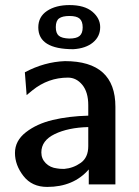

<svg xmlns="http://www.w3.org/2000/svg" viewBox="-20 -727 548 757"><path d="M131 -619Q131 -661 165.5 -684Q200 -707 254 -707Q313 -707 344 -681Q375 -655 375 -620Q375 -583 346.5 -559.5Q318 -536 269 -533Q131 -533 131 -619ZM200 -620Q200 -596 212 -586Q224 -576 253 -575Q282 -575 294 -585.5Q306 -596 306 -619Q306 -643 294 -653.5Q282 -664 254 -664Q226 -664 213 -654.5Q200 -645 200 -620ZM328 -271V-312Q328 -364 304.5 -392.5Q281 -421 248 -421Q170 -421 108 -371L85 -352L78 -442Q155 -483 236 -486Q435 -486 435 -306V0H330V-59Q270 10 166 10Q106 10 72.5 -33Q39 -76 39 -124Q39 -172 82 -205.5Q125 -239 188 -254Q251 -269 328 -271ZM143 -126Q143 -101 160.5 -83.5Q178 -66 205 -63Q214 -61 233 -61Q269 -64 298.5 -85Q328 -106 328 -151V-226Q249 -224 196 -198.5Q143 -173 143 -126Z"/></svg>

Font: Coval
Style: Medium
Weight: 500
Foundry: Context Ltd
Version: Version 001.000